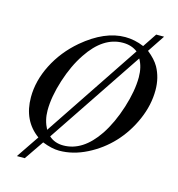

<svg xmlns="http://www.w3.org/2000/svg" viewBox="-119 -826 960 1035"><g transform="rotate(15 361.0 -308.5)"><path d="M669 -722 605 -626Q648 -592 668 -557Q699 -501 699 -431Q699 -348 663 -265.5Q627 -183 569 -121Q511 -59 434.5 -20.5Q358 18 281 18Q240 18 187 -3L113 105H69L155 -22Q60 -91 60 -222Q60 -313 106 -404Q152 -495 234 -565Q354 -666 468 -666Q521 -666 573 -644L625 -722ZM190 -74 546 -607Q512 -633 464 -633Q354 -633 271 -508Q225 -440 195 -346Q165 -252 165 -176Q165 -121 190 -74ZM570 -574 215 -44Q247 -15 295 -15Q404 -15 487 -138Q533 -207 563.5 -303Q594 -399 594 -475Q594 -533 570 -574Z"/></g></svg>

Font: STIX
Style: Italic
Weight: 400
Italic angle: -16.33°
Designer: MicroPress Inc., with final additions and corrections provided by Coen Hoffman, Elsevier (retired)
Version: Version 1.1.1